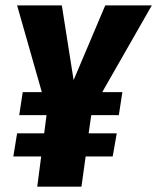

<svg xmlns="http://www.w3.org/2000/svg" viewBox="-20 -697 587 717"><path d="M546.9 -676.8 361.8 -353H437L423.8 -267.1H320.8L311 -199.2H416L400.9 -112.8H299.8L284.2 0H119.1L133.8 -112.8H29.8L43.9 -199.2H145L153.8 -267.1H51.8L64.9 -353H136.2L43.9 -676.8H210.9L254.9 -397.9L373 -676.8Z"/></svg>

Font: Fira Sans Compressed ExtraBold
Style: Italic
Weight: 800
Width: 3
Italic angle: -8°
Designer: Carrois Corporate & Edenspiekermann AG
Foundry: Carrois Corporate GbR & Edenspiekermann AG
Version: Version 4.203;PS 004.203;hotconv 1.0.88;makeotf.lib2.5.64775